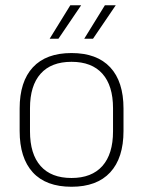

<svg xmlns="http://www.w3.org/2000/svg" viewBox="-20 -701 546 733"><path d="M253 12Q155.5 12 105.2 -43Q55 -98 55 -201V-286.5Q55 -389.5 105.5 -444Q156 -498.5 253 -498.5Q350 -498.5 400.8 -444Q451.5 -389.5 451.5 -286.5V-201Q451.5 -98 400.8 -43Q350 12 253 12ZM253 -21.5Q330 -21.5 370.8 -67.2Q411.5 -113 411.5 -199.5V-288Q411.5 -374 371 -419.5Q330.5 -465 253 -465Q175.5 -465 135 -419.5Q94.5 -374 94.5 -288V-199.5Q94.5 -113 135 -67.2Q175.5 -21.5 253 -21.5ZM380.5 -681H422L335 -553H301.5ZM248.5 -681H289.5V-680.5L203 -553H169.5Z"/></svg>

Font: Anek Latin Medium ExtraLight
Style: Regular
Weight: 250
Version: Version 1.003